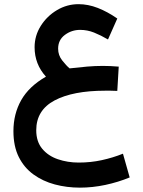

<svg xmlns="http://www.w3.org/2000/svg" viewBox="-20 -550 674 908"><path d="M541.5 -234.9 534.7 -120.1Q515.1 -121.1 502.7 -121.1Q490.2 -121.1 477.5 -121.1Q324.7 -121.1 238 -75Q151.4 -28.8 151.4 65.9Q151.4 119.6 179.7 153.6Q208 187.5 253.9 203.1Q299.8 218.8 352.1 218.8Q409.2 218.8 461.7 207.3Q514.2 195.8 561.5 176.8L593.3 289.1Q539.1 311.5 478.3 324.5Q417.5 337.4 357.9 337.4Q295.9 337.4 239.3 322.3Q182.6 307.1 138.4 275.1Q94.2 243.2 68.8 192.4Q43.5 141.6 43.5 70.3Q43.5 -11.2 80.3 -76.4Q117.2 -141.6 197.3 -187.5Q143.6 -246.6 143.6 -326.7Q143.6 -381.3 172.9 -427.7Q202.1 -474.1 249.5 -502.2Q296.9 -530.3 351.6 -530.3Q396.5 -530.3 442.4 -512.5Q488.3 -494.6 534.7 -462.4L490.7 -363.3Q456.5 -383.3 424.8 -396Q393.1 -408.7 358.9 -408.7Q318.8 -408.7 286.9 -385Q254.9 -361.3 254.9 -319.8Q254.9 -288.6 274.2 -264.2Q293.5 -239.7 309.1 -226.6Q355.5 -231.9 392.1 -235.1Q428.7 -238.3 466.3 -238.3Q485.4 -238.3 502.2 -237.5Q519 -236.8 541.5 -234.9Z"/></svg>

Font: Vazirmatn RD SemiBold
Style: Regular
Weight: 600
Designer: Saber Rastikerdar
Foundry: Saber Rastikerdar
Version: Version 32.102